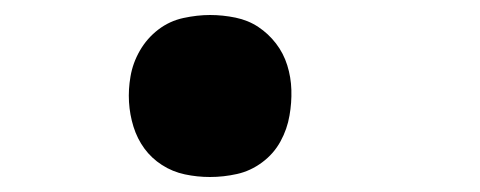

<svg xmlns="http://www.w3.org/2000/svg" viewBox="-20 -228 640 256"><path d="M260 8Q243 8 226.5 4.5Q210 1 196 -8Q182 -17 172.5 -30Q163 -43 158 -59Q153 -75 152 -92Q151 -109 154 -126Q157 -144 166.5 -160.5Q176 -177 191 -188.5Q206 -200 224.5 -204Q243 -208 260 -208Q277 -208 294 -204.5Q311 -201 324.5 -192Q338 -183 348 -170Q358 -157 363 -141Q368 -125 368.5 -108Q369 -91 366 -74Q363 -56 354 -39.5Q345 -23 329.5 -11.5Q314 0 296 4Q278 8 260 8Z"/></svg>

Font: Iosevka Slab HvExObl
Style: Regular
Weight: 900
Width: 7
Italic angle: -9°
Monospace: yes
Designer: Belleve Invis
Foundry: Belleve Invis
Version: Version 11.1.1; ttfautohint (v1.8.3)